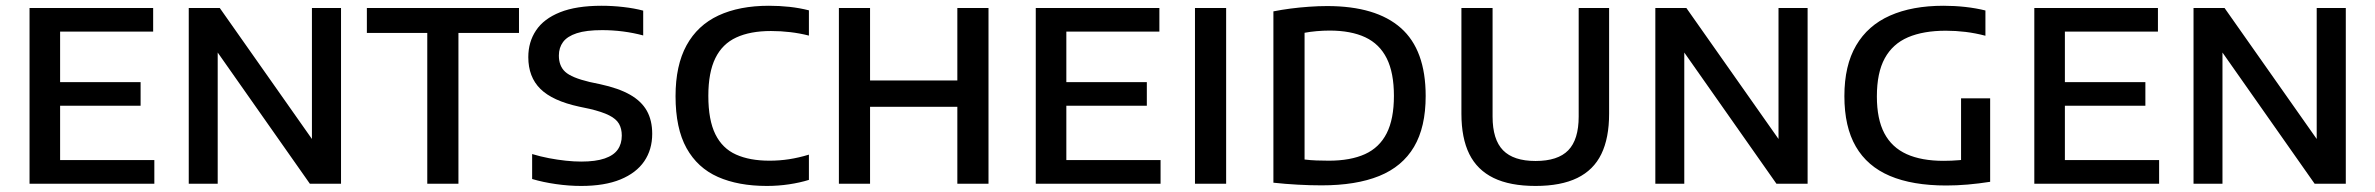

<svg xmlns="http://www.w3.org/2000/svg" viewBox="-20 -622 8042 650"><path d="M80 0V-595H498.5V-515H183.5V-80H502.5V0ZM144 -264V-344H456V-264Z M619 0V-595H724L1055 -124.5H1036V-595H1134.5V0H1029L698.5 -470.5H717V0Z M1426.5 0V-510.5H1222V-595H1737V-510.5H1532V0Z M1947.5 7.5Q1905.5 7.5 1862 1.2Q1818.5 -5 1781.5 -16V-100.5Q1809.5 -92 1838.5 -86.5Q1867.5 -81 1895.2 -78Q1923 -75 1947.5 -75Q1996.5 -75 2027 -85.5Q2057.5 -96 2071.2 -115.5Q2085 -135 2085 -163Q2085 -186.5 2075.5 -203Q2066 -219.5 2042.2 -231.5Q2018.5 -243.5 1976 -253.5L1940.5 -261Q1850.5 -280.5 1809.5 -321Q1768.5 -361.5 1768.5 -428.5Q1768.5 -480 1794.8 -519.2Q1821 -558.5 1876 -580.5Q1931 -602.5 2016.5 -602.5Q2053.5 -602.5 2090.5 -598.2Q2127.5 -594 2157.5 -586V-502Q2124 -511 2089 -515.5Q2054 -520 2018.5 -520Q1964.5 -520 1932.5 -509.5Q1900.5 -499 1886.2 -479.8Q1872 -460.5 1872 -434Q1872 -398.5 1893.5 -378.8Q1915 -359 1976 -344.5L2011.5 -337Q2074 -323.5 2112.8 -301.5Q2151.5 -279.5 2169.8 -247Q2188 -214.5 2188 -169Q2188 -115.5 2161 -76Q2134 -36.5 2080.5 -14.5Q2027 7.5 1947.5 7.5Z M2576 7.5Q2479.5 7.5 2410.5 -23Q2341.5 -53.5 2304.2 -120.5Q2267 -187.5 2267 -296.5Q2267 -400.5 2304.2 -468.5Q2341.5 -536.5 2412.2 -569.5Q2483 -602.5 2583 -602.5Q2618.5 -602.5 2652.8 -598.8Q2687 -595 2718.5 -587V-501.5Q2687 -509.5 2655.2 -513.2Q2623.5 -517 2590 -517Q2520 -517 2472.8 -495.2Q2425.5 -473.5 2401.8 -425.2Q2378 -377 2378 -297.5Q2378 -215.5 2401.8 -167.5Q2425.5 -119.5 2471.8 -98.8Q2518 -78 2585 -78Q2619 -78 2651.5 -83Q2684 -88 2718.5 -98.5V-13Q2688 -3.5 2651.2 2Q2614.5 7.5 2576 7.5Z M2820 0V-595H2925.5V-349.5H3221V-595H3326.5V0H3221V-260.5H2925.5V0Z M3486.5 0V-595H3905V-515H3590V-80H3909V0ZM3550.5 -264V-344H3862.5V-264Z M4025.5 0V-595H4131V0Z M4454 5.5Q4415.5 5.5 4373.8 3.2Q4332 1 4291 -3.5V-583.5Q4318.5 -589 4349.2 -593Q4380 -597 4411.8 -599.2Q4443.5 -601.5 4473 -601.5Q4638.5 -601.5 4722.5 -527.2Q4806.5 -453 4806.5 -297Q4806.5 -191.5 4767 -124.8Q4727.5 -58 4649.2 -26.2Q4571 5.5 4454 5.5ZM4478.5 -78Q4552 -78 4601 -100.2Q4650 -122.5 4674.5 -170.8Q4699 -219 4699 -297.5Q4699 -375.5 4674.8 -424.2Q4650.5 -473 4602 -495.8Q4553.5 -518.5 4481 -518.5Q4460 -518.5 4437.2 -516.5Q4414.5 -514.5 4396.5 -511V-82Q4416.5 -79.5 4436.8 -78.8Q4457 -78 4478.5 -78Z M5178.5 7.5Q5092 7.5 5036.5 -19.5Q4981 -46.5 4954.2 -100.5Q4927.5 -154.5 4927.5 -237V-595H5033V-227.5Q5033 -149.5 5068.5 -113.2Q5104 -77 5178.5 -77Q5254 -77 5289.2 -113.2Q5324.5 -149.5 5324.5 -227.5V-595H5427.5V-237Q5427.5 -154.5 5401.2 -100.5Q5375 -46.5 5319.8 -19.5Q5264.5 7.5 5178.5 7.5Z M5584 0V-595H5689L6020 -124.5H6001V-595H6099.5V0H5994L5663.5 -470.5H5682V0Z M6569 6Q6454.5 6 6378 -26.5Q6301.5 -59 6262.8 -125.8Q6224 -192.5 6224 -296.5Q6224 -400.5 6263.8 -468.2Q6303.5 -536 6378.5 -569.2Q6453.5 -602.5 6559.5 -602.5Q6597 -602.5 6633.2 -598.5Q6669.5 -594.5 6701.5 -586.5V-501Q6667 -510 6634 -514Q6601 -518 6567.5 -518Q6491.5 -518 6439.5 -495.8Q6387.5 -473.5 6360.8 -424.8Q6334 -376 6334 -295.5Q6334 -219 6359.2 -171Q6384.5 -123 6434.8 -100.2Q6485 -77.5 6560 -77.5Q6586 -77.5 6613.2 -79.8Q6640.5 -82 6662.5 -86L6619 -47.5V-289H6717.5V-6.5Q6679 -0.5 6641.5 2.8Q6604 6 6569 6Z M6867 0V-595H7285.5V-515H6970.5V-80H7289.5V0ZM6931 -264V-344H7243V-264Z M7406 0V-595H7511L7842 -124.5H7823V-595H7921.5V0H7816L7485.5 -470.5H7504V0Z"/></svg>

Font: Encode Sans SC Condensed Thin Medium
Style: Regular
Weight: 500
Version: Version 3.002